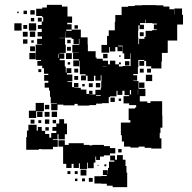

<svg xmlns="http://www.w3.org/2000/svg" viewBox="-20 -742 790 791"><path d="M217 -288H191V-314H214V-316H189V-343H186V-369H182V-381H164V-401H179V-409H162V-433H179V-438H161V-461H154V-471H134V-491H149V-495H128V-524H127V-498H101V-524H127V-558H153V-560H133V-582H153V-592H135V-610H152V-623H136V-639H152V-653H158V-671H154V-676H129V-706H154V-711H173V-722H235V-715H258V-674H277V-648H257V-642H275V-620H253V-638V-615H275V-620H313V-588H341V-559H342V-531H374V-505H378V-500H403V-492H425V-477H433V-492H455V-477H470V-485H478V-477H470V-468H485V-470H518V-495V-522H516V-499H492V-522H485V-554H467V-551H484V-531H464V-548H455V-530H433V-548H430V-525H398V-557H421V-594H428V-617H453V-652H455V-680H481V-714H508V-717H535V-720H564V-721H624V-720H653V-715H678V-704H697V-682H698V-707H730V-681H734V-641H710V-605V-575H671V-558V-524H647V-518V-488H645V-460H603V-469H582V-491H574V-471H554V-491H574V-495H550V-465H548V-437H529V-432H545V-410H529V-408H551V-376H579V-346H556V-324H587V-318H600V-325H648V-295V-266H649V-216H641V-194H638V-172H645V-130H603V-133H576V-138H551V-159V-134H517V-138H491V-159H482V-185H478V-237H517V-247H510V-295H536V-299H541V-309H512V-316H489V-346H512V-350H493V-368H484V-351H464V-368H460V-345H433V-342H428V-317H400V-315H376V-309H348V-307H300V-314H287V-308H241V-311H217ZM123 -682H105V-700H123ZM91 -684H77V-698H91ZM57 -688H51V-694H57ZM152 -653H136V-669H152ZM121 -654H107V-668H121ZM550 -615H549V-587H550V-560H573H553V-582H575V-590H580V-615H607V-618H626V-621H614V-641H626V-645H608V-661V-647H580V-661H578V-647H557V-640H573V-622H555V-638H550ZM69 -616H39V-646H69ZM129 -616H99V-646H129ZM92 -623H76V-639H92ZM301 -624H287V-638H301ZM303 -382H286V-380H313V-373H336V-355H347V-368H361V-354H348V-353H373V-372H395V-380H397V-408H398V-432H375H395V-410H373V-430H367V-408H341V-430H334V-411H314V-431H333V-436H309V-465H308V-492H306V-469H282V-493H305V-498H281V-524H305V-525H278V-557H306V-559H307V-582H305V-560H283V-582H275V-587H250V-612H249V-586H225V-585H248V-558H251V-524H225V-522H245V-500H226V-494H247V-468H226H251V-443H254V-461H274V-441H256V-435H278V-407H258V-404H277V-383H285V-400H303ZM125 -590H103V-612H125ZM94 -591H74V-611H94ZM572 -593H556V-609H572ZM93 -562H75V-580H93ZM271 -564H257V-578H271ZM119 -566H109V-576H119ZM124 -531H104V-551H124ZM272 -533H256V-549H272ZM276 -499H252V-523H276ZM423 -502H405V-520H423ZM223 -503V-520H221V-503ZM477 -508H471V-514H477ZM513 -472H495V-490H513ZM269 -476H259V-486H269ZM403 -469H418V-470H403ZM602 -443H586V-459H602ZM302 -443H286V-459H302ZM572 -443H556V-459H572ZM150 -445H138V-457H150ZM607 -408H581V-434H607ZM302 -413H286V-429H302ZM575 -380H553V-402H575ZM393 -382H375V-400H393ZM362 -383H346V-399H362ZM329 -386H319V-396H329ZM549 -353V-374H548V-353ZM520 -353V-371H515V-353ZM376 -347H395V-350H376ZM453 -322H435V-340H453ZM479 -326H469V-336H479ZM129 -256H99V-286H127V-318H161V-284H129ZM183 -292H165V-310H183ZM155 -260H133V-282H155ZM215 -260H193V-282H215ZM184 -261H164V-281H184ZM140 -125H88V-177H91V-204H97V-228H131V-204H136V-219H152V-203H166V-190H183V-175H191V-194H212V-203H196V-219H212V-233H224V-251H244V-233H256V-189H247V-168H221V-189H217V-168H198V-165H218V-137H198V-127H150V-128H140ZM183 -232H165V-250H183ZM122 -233H106V-249H122ZM211 -234H197V-248H211ZM150 -235H138V-247H150ZM181 -204H167V-218H181ZM275 -50H253V-67H240V-115V-138H221V-164H247V-145H263V-152H325V-145H348V-143H360V-145H408V-140H433V-132H455V-110H433V-102H408V-97H392V-83H376V-97H373V-72H366V-49H342V-72H339V-46H309V-69H305V-50H283V-67H275ZM481 -114H467V-128H481ZM504 29H444V23H420V15H398V14H369V-16H398V-17H420V-21H404V-41H424V-25H425V-50H429V-76H451V-81H434V-101H454V-84H462V-103H486V-84H497V-58H501V-31H504ZM418 -57H410V-65H418ZM386 -59H382V-63H386ZM336 -19H312V-43H336ZM270 -25H258V-37H270ZM300 -25H288V-37H300ZM362 7H346V-9H362ZM330 5H318V-7H330ZM299 4H289V-6H299Z"/></svg>

Font: Rubik Storm
Style: Regular
Weight: 400
Designer: Hubert and Fischer, NaN
Foundry: Hubert and Fischer, NaN
Version: Version 2.201